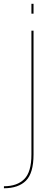

<svg xmlns="http://www.w3.org/2000/svg" viewBox="-84 -753 288 1002"><path d="M-63.5 229.5Q12 229.5 51.5 189.8Q91 150 91 53.5V-593H80V53.5Q80 144 42.8 181.5Q5.5 219 -63.5 219ZM80 -733V-681.5H91V-733Z"/></svg>

Font: Anybody Thin
Style: Regular
Weight: 100
Designer: Tyler Finck
Foundry: Etcetera Type Company
Version: Version 1.114;gftools[0.9.25]